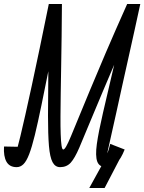

<svg xmlns="http://www.w3.org/2000/svg" viewBox="-95 -820 720 958"><path d="M350.5 118 415.5 0 524.5 -69 427 118ZM-12 14Q-47.5 14 -62.8 -13.2Q-78 -40.5 -75 -89L1 -87.5Q1 -75.5 -0.5 -68.2Q-2 -61 -5.8 -58Q-9.5 -55 -17 -55Q-14 -55 6.8 -140.8Q27.5 -226.5 63.5 -392.5Q99.5 -558.5 148.5 -800H214Q213.5 -718.5 212.5 -640Q211.5 -561.5 210.2 -489.5Q209 -417.5 208 -354.5Q207 -291.5 206.8 -240Q206.5 -188.5 207.8 -151.2Q209 -114 212 -94Q215 -74 220.5 -74Q226.5 -74 235.5 -89.8Q244.5 -105.5 259 -140.2Q273.5 -175 296.5 -231Q319.5 -287 352.8 -367.2Q386 -447.5 432 -555Q478 -662.5 539.5 -800H605Q592 -740 576.8 -670.8Q561.5 -601.5 545.5 -530Q529.5 -458.5 514.2 -389.5Q499 -320.5 485.8 -260.2Q472.5 -200 462 -153.8Q451.5 -107.5 445.8 -81.2Q440 -55 440 -55Q439.5 -55 443.2 -62Q447 -69 455 -102L527 -74Q508 -26.5 486.8 -6.2Q465.5 14 435 14Q400.5 14 390.2 -14Q380 -42 388.2 -101.5Q396.5 -161 418.8 -256.8Q441 -352.5 472.5 -487Q504 -621.5 539.5 -800H605Q545 -661 499 -553.8Q453 -446.5 418.8 -365.5Q384.5 -284.5 359.5 -224Q323 -135 300.5 -82.8Q278 -30.5 257.8 -8.2Q237.5 14 205 14Q180.5 14 167.2 -10.8Q154 -35.5 149.2 -92Q144.5 -148.5 144.5 -242.5Q144.5 -336.5 146.2 -474.2Q148 -612 148.5 -800H214Q180.5 -635.5 155.5 -510.8Q130.5 -386 112 -296Q93.5 -206 78.8 -145.8Q64 -85.5 50.5 -50.5Q37 -15.5 22 -0.8Q7 14 -12 14Z"/></svg>

Font: Victor Mono Thin
Style: Italic
Weight: 100
Italic angle: -12°
Monospace: yes
Designer: Rune Bjørnerås
Version: Version 1.561;gftools[0.9.30]